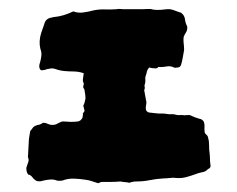

<svg xmlns="http://www.w3.org/2000/svg" viewBox="-20 -430 540 438"><path d="M460 -55Q462 -47 454 -44Q451 -40 445 -38Q441 -37 436.5 -36Q432 -35 427 -33Q416 -29 405 -26Q394 -23 382 -24Q375 -25 367.5 -24Q360 -23 353 -23Q336 -22 321.5 -19Q307 -16 290 -16Q287 -16 282 -15Q277 -14 275 -13Q272 -14 265.5 -14.5Q259 -15 255 -16Q243 -15 233.5 -15Q224 -15 212 -15Q208 -14 204 -12Q197 -14 190 -16.5Q183 -19 175 -20Q162 -22 148.5 -22.5Q135 -23 122 -18Q117 -17 110 -18Q103 -21 95 -20.5Q87 -20 79 -18Q76 -17 72.5 -16.5Q69 -16 64 -17Q58 -20 54 -25.5Q50 -31 44 -32Q41 -37 40.5 -40.5Q40 -44 40 -47Q41 -51 42.5 -54.5Q44 -58 45 -62Q46 -65 44.5 -69Q43 -73 44 -76Q44 -82 45 -95Q46 -108 46 -113Q47 -119 47.5 -122.5Q48 -126 49 -131Q51 -133 53 -136Q55 -139 56 -140Q61 -144 67 -145Q73 -146 78 -150Q84 -150 89 -147.5Q94 -145 99 -145Q101 -145 104.5 -145.5Q108 -146 109 -147Q113 -149 116 -150.5Q119 -152 123 -153Q128 -153 132.5 -152.5Q137 -152 141 -152Q152 -152 158 -153Q164 -154 168 -161Q170 -170 169 -170Q168 -170 173 -177Q172 -181 171.5 -183Q171 -185 170 -189Q172 -192 173 -196.5Q174 -201 175 -205Q175 -210 174.5 -213.5Q174 -217 173 -223Q173 -226 171 -228.5Q169 -231 170 -233Q172 -240 170.5 -241.5Q169 -243 169 -248L171 -263Q159 -267 147 -267Q137 -267 126.5 -268Q116 -269 105 -273Q98 -275 92 -273Q88 -273 85 -271.5Q82 -270 78 -270Q72 -268 70 -275Q69 -280 70 -283Q71 -286 72 -290Q74 -298 74.5 -304.5Q75 -311 72 -319Q68 -336 74 -355Q76 -360 77.5 -365Q79 -370 81 -375Q84 -388 98 -390Q99 -390 100 -390.5Q101 -391 102 -391Q114 -392 125.5 -395.5Q137 -399 147 -404Q158 -400 169.5 -401.5Q181 -403 192 -406Q205 -409 219 -408.5Q233 -408 246 -409Q250 -410 254 -409.5Q258 -409 262 -409H305Q312 -409 318 -409.5Q324 -410 330 -408Q338 -407 346 -407.5Q354 -408 361 -409H368Q374 -408 380 -405.5Q386 -403 393 -401Q401 -395 402 -386Q403 -377 407 -370Q408 -362 404.5 -356.5Q401 -351 399 -346Q398 -339 399 -331Q400 -323 400 -316Q399 -310 397 -299Q395 -288 393 -282Q391 -276 385 -276Q383 -276 381 -275.5Q379 -275 377 -276Q369 -280 361 -278.5Q353 -277 345 -277Q341 -278 340 -276Q339 -274 335 -274Q328 -274 320 -276Q316 -271 315 -266Q314 -261 312 -256Q311 -252 311.5 -248.5Q312 -245 311 -240Q309 -235 310 -232Q311 -229 309 -224Q311 -212 312 -207.5Q313 -203 314 -197Q314 -193 313 -189Q312 -185 313 -179Q316 -173 323 -173Q329 -172 332 -172Q335 -172 342 -171Q347 -171 351.5 -171Q356 -171 361 -170Q366 -169 371.5 -169.5Q377 -170 382 -168Q387 -167 391.5 -167.5Q396 -168 400 -167Q402 -167 407.5 -167.5Q413 -168 414 -167Q421 -164 424.5 -162.5Q428 -161 435 -159Q439 -159 444 -154Q447 -148 446.5 -141Q446 -134 447 -128Q447 -126 451 -122.5Q455 -119 455 -114Q457 -109 457 -98Q457 -87 458 -82Q459 -73 459 -67Q459 -61 460 -55Z"/></svg>

Font: Darumadrop One
Style: Regular
Weight: 400
Version: Version 1.000